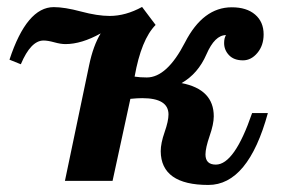

<svg xmlns="http://www.w3.org/2000/svg" viewBox="-20 -521 824 553"><path d="M367.7 -300.3Q383.3 -297.9 402.8 -297.9Q460.9 -297.9 512.9 -398.9Q564.9 -500 647.5 -500Q690.4 -500 714.8 -479Q739.3 -458 739.3 -421.9Q739.3 -390.1 721.4 -368.7Q703.6 -347.2 679.7 -347.2Q653.8 -347.2 639.6 -362.1Q625.5 -377 625.5 -397Q625.5 -411.6 630.9 -419.9Q598.6 -419.9 574.5 -364.3Q550.3 -308.6 502.9 -281.7Q595.7 -263.7 595.7 -186Q595.7 -163.6 583.7 -129.2Q571.8 -94.7 571.8 -76.2Q571.8 -46.9 601.6 -46.9Q655.3 -46.9 706.1 -195.3H751.5Q694.8 11.7 580.1 11.7Q443.8 11.7 442.9 -85.4Q442.9 -108.4 454.1 -140.4Q465.3 -172.4 465.3 -191.4Q465.3 -238.3 389.6 -238.3Q376 -238.3 355.5 -236.3L304.2 0H167L236.8 -333.5Q248.5 -389.6 270 -424.8Q214.8 -394 168.5 -394Q154.8 -394 136.2 -399.2Q117.7 -404.3 105.5 -404.3Q68.8 -404.3 40 -335.9L7.3 -349.1Q57.1 -500.5 134.8 -500.5Q166 -500.5 213.4 -487.8Q260.7 -475.1 295.9 -475.1Q341.8 -475.1 389.2 -501L428.2 -449.2Q386.7 -407.2 367.7 -300.3Z"/></svg>

Font: Munson
Style: Bold Italic
Weight: 700
Italic angle: -12°
Designer: Paul James MIller
Foundry: High-Logic / Made with FontCreator
Version: Version 2.10;May 5, 2019;FontCreator 11.5.0.2430 64-bit